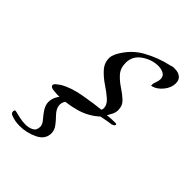

<svg xmlns="http://www.w3.org/2000/svg" viewBox="-182 -358 598 598"><g transform="rotate(45 116.5 -59.0)"><path d="M29 23Q25 23 11 21.5Q-3 20 -3 12Q-3 7 4.5 1.5Q12 -4 16 -7Q44 -23 86 -30.5Q128 -38 159 -41Q161 -45 161 -49Q161 -65 146 -78Q131 -91 111.5 -104Q92 -117 77 -133.5Q62 -150 62 -172Q62 -178 64 -183.5Q66 -189 68 -194Q91 -237 130.5 -259Q170 -281 216 -291Q220 -293 224 -293Q228 -293 232 -293Q246 -293 255.5 -285.5Q265 -278 265 -263Q265 -244 251 -226.5Q237 -209 219 -204H216Q215 -204 215 -206Q215 -214 218.5 -222Q222 -230 222 -238Q222 -252 211.5 -257.5Q201 -263 188 -263Q160 -263 134.5 -245.5Q109 -228 109 -198Q109 -174 122.5 -159Q136 -144 153 -133Q170 -122 183.5 -109.5Q197 -97 197 -77Q197 -67 192.5 -58Q188 -49 183 -41Q192 -42 200.5 -42.5Q209 -43 218 -43Q224 -43 224 -40Q224 -36 220 -34Q216 -32 213 -31Q203 -30 193 -28Q183 -26 172 -24Q144 2 105.5 12.5Q67 23 29 23ZM15 175Q-8 175 -26 167Q-32 164 -32 157Q-32 148 -24 151Q-16 153 -2.5 156Q11 159 24 159Q39 159 50.5 153Q62 147 62 131Q62 121 52 109.5Q42 98 34 86Q25 72 25 58Q25 44 33 30.5Q41 17 53 8Q61 2 71.5 -2Q82 -6 94 -6Q103 -6 103 -1Q78 4 69 13Q56 25 56 39Q56 56 72 72Q82 82 91.5 94.5Q101 107 101 121Q101 148 73 161.5Q45 175 15 175Z"/></g></svg>

Font: Bonheur Royale
Style: Regular
Weight: 400
Designer: Robert E. Leuschke
Foundry: Robert E. Leuschke
Version: Version 1.010; ttfautohint (v1.8.3)